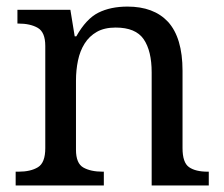

<svg xmlns="http://www.w3.org/2000/svg" viewBox="-20 -566 685 586"><path d="M293.9 -42H296.9V0H27.8V-42H36.1Q73.7 -42 95.9 -55.7Q118.2 -69.3 118.2 -113.8V-425.8Q118.2 -467.8 95.2 -481Q72.3 -494.1 36.1 -494.1H33.2V-536.1H194.8L208 -455.1H212.9Q243.2 -508.8 280.3 -527.3Q317.4 -545.9 369.1 -545.9Q449.2 -545.9 492.7 -499.5Q537.1 -450.7 537.1 -350.1V-113.8Q537.1 -69.8 556.9 -55.9Q576.7 -42 613.8 -42H617.2V0H442.9V-345.2Q442.9 -410.6 418.5 -446.3Q394 -481.9 333 -481.9Q298.8 -481.9 275.6 -468.8Q252.4 -455.6 238.3 -433.1Q224.1 -410.6 218 -381.3Q211.9 -352.1 211.9 -319.8V-108.9Q211.9 -67.4 234.4 -54.7Q256.8 -42 293.9 -42Z"/></svg>

Font: Koh Santepheap
Style: Regular
Weight: 400
Designer: Danh Hong
Version: Version 2.002; ttfautohint (v1.8.3)